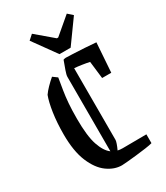

<svg xmlns="http://www.w3.org/2000/svg" viewBox="-201 -890 849 983"><g transform="rotate(-30 223.5 -398.0)"><path d="M162 -544Q156 -508 150.5 -474.5Q145 -441 142 -402.5Q139 -364 139 -312Q139 -210 157 -157Q175 -104 204 -83V-523Q204 -534 212.5 -558Q221 -582 231 -609Q240 -612 246 -612Q256 -612 286.5 -610.5Q317 -609 354 -607Q391 -605 421 -602L409 -429H355L343 -531Q326 -535 299.5 -539Q273 -543 256 -544V-120Q256 -114 251 -99.5Q246 -85 238 -68Q251 -65 267 -65L407 -66V-14Q394 -10 365.5 -6Q337 -2 305.5 1.5Q274 5 250 7Q226 9 220 9Q176 9 134.5 -21Q93 -51 66.5 -114.5Q40 -178 40 -277Q40 -346 48.5 -403Q57 -460 70 -494Q81 -510 99 -528.5Q117 -547 136 -563ZM227 -644 129 -780 157 -805 256 -721H264L363 -805L391 -780L293 -644Z"/></g></svg>

Font: Grenze Gotisch
Style: Regular
Weight: 400
Designer: Renata Polastri
Foundry: Omnibus-Type
Version: Version 1.001